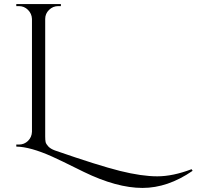

<svg xmlns="http://www.w3.org/2000/svg" viewBox="-20 -720 966 943"><path d="M250 19Q463 93 569.5 119.5Q676 146 752.5 146Q829 146 921 111L926 119Q804 203 680 203Q553 203 391 124Q266 62 236 49Q129 1 60 0V-10H73Q99 -10 117.5 -28Q136 -46 137 -73V-627Q136 -653 117.5 -671.5Q99 -690 73 -690H60V-700H279V-690H266Q240 -690 221 -671.5Q202 -653 202 -627V-50Q202 -32 204 -22.5Q206 -13 217 -1Q228 11 250 19Z"/></svg>

Font: Cinzel Decorative
Style: Regular
Weight: 400
Designer: Natanael Gama
Version: Version 1.001;PS 001.001;hotconv 1.0.56;makeotf.lib2.0.21325